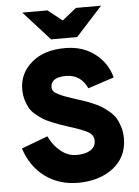

<svg xmlns="http://www.w3.org/2000/svg" viewBox="-61 -968 745 1027"><g transform="rotate(-5 311.5 -454.5)"><path d="M379 -765H239L98 -921H233L310 -860L386 -921H521ZM317 12Q215 12 140 -43Q65 -98 33 -197L174 -250Q198 -199 237 -168Q276 -137 321 -137Q369 -137 396.5 -154.5Q424 -172 424 -205Q424 -236 393 -253Q362 -270 294 -291Q262 -301 247 -306.5Q232 -312 202.5 -324Q173 -336 157.5 -346Q142 -356 120.5 -373.5Q99 -391 88.5 -409.5Q78 -428 70 -454.5Q62 -481 62 -512Q62 -597 128.5 -654.5Q195 -712 309 -712Q403 -712 468.5 -662Q534 -612 555 -533L415 -487Q380 -563 301 -563Q219 -563 219 -509Q219 -497 226.5 -487.5Q234 -478 255.5 -468Q277 -458 288.5 -454Q300 -450 335 -438Q366 -428 383 -422.5Q400 -417 430 -404.5Q460 -392 477.5 -381Q495 -370 517.5 -351.5Q540 -333 552 -312.5Q564 -292 572.5 -264Q581 -236 581 -204Q581 -104 506.5 -46Q432 12 317 12Z"/></g></svg>

Font: Overpass Heavy
Style: Regular
Weight: 900
Designer: Delve Withrington, Thomas Jockin
Foundry: Delve Fonts
Version: Version 3.000;DELV;Overpass